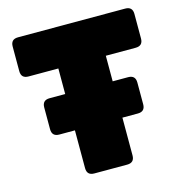

<svg xmlns="http://www.w3.org/2000/svg" viewBox="-106 -817 869 914"><g transform="rotate(-15 328.0 -360.0)"><path d="M521 -222H445V-36Q445 0 409 0H247Q211 0 211 -36V-222H134Q98 -222 98 -258V-365Q98 -401 134 -401H211V-527H64Q28 -527 28 -563V-684Q28 -720 64 -720H592Q628 -720 628 -684V-563Q628 -527 592 -527H445V-401H521Q557 -401 557 -365V-258Q557 -222 521 -222Z"/></g></svg>

Font: Bungee Spice
Style: Regular
Weight: 400
Designer: David Jonathan Ross
Foundry: David Jonathan Ross
Version: Version 2.000